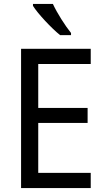

<svg xmlns="http://www.w3.org/2000/svg" viewBox="-20 -964 540 984"><path d="M251 -944H149V-934C173 -895 244 -819 288 -784H344V-795C314 -832 272 -898 251 -944ZM445 0V-78H176V-334H429V-411H176V-636H445V-714H88V0Z"/></svg>

Font: Noto Sans Lao UI SemCond
Style: Regular
Weight: 400
Width: 4
Designer: Monotype Design Team
Foundry: Monotype Imaging Inc.
Version: Version 2.000